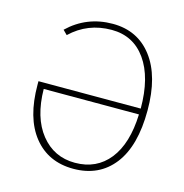

<svg xmlns="http://www.w3.org/2000/svg" viewBox="-102 -767 838 874"><g transform="rotate(15 317.0 -330.0)"><path d="M319.8 12.2Q201.2 12.2 132.6 -73.5Q64 -159.2 64 -315.9V-332H545.9Q545.9 -478.5 487.3 -561.3Q428.7 -644 326.2 -644Q213.4 -644 133.8 -567.9L113.8 -587.9Q201.2 -671.9 324.2 -671.9Q441.9 -671.9 510 -582.3Q578.1 -492.7 578.1 -332Q578.1 -164.1 509.5 -75.9Q440.9 12.2 319.8 12.2ZM319.8 -16.1Q421.4 -16.1 480.7 -90.8Q540 -165.5 544.9 -304.2H96.2Q97.7 -169.9 159.2 -93Q220.7 -16.1 319.8 -16.1Z"/></g></svg>

Font: Source Sans 3 ExtraLight
Style: Regular
Weight: 200
Designer: Paul D. Hunt
Foundry: Adobe
Version: Version 3.052;hotconv 1.1.0;makeotfexe 2.6.0